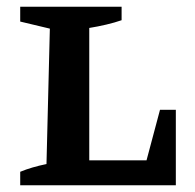

<svg xmlns="http://www.w3.org/2000/svg" viewBox="-20 -550 578 570"><path d="M455 -224H502V0H40V-40Q74 -54 118 -63L128 -465L40 -486V-530H341V-490Q321 -483 295.5 -477Q270 -471 245 -467V-74H415Z"/></svg>

Font: Piazzolla SC SemiBold
Style: Regular
Weight: 600
Designer: Juan Pablo del Peral
Foundry: Huerta Tipografica
Version: Version 1.330